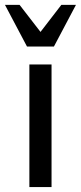

<svg xmlns="http://www.w3.org/2000/svg" viewBox="-50 -763 330 783"><path d="M160.2 0H69.8V-500H160.2ZM259.8 -743.2 169.9 -573.2H60.1L-29.8 -743.2H29.8L115.2 -632.8L200.2 -743.2Z"/></svg>

Font: Perun
Style: Regular
Weight: 400
Version: Version 1.0000